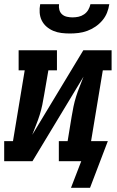

<svg xmlns="http://www.w3.org/2000/svg" viewBox="-39 -770 559 917"><path d="M295 -610Q274 -610 254 -612.5Q234 -615 216 -622.5Q198 -630 183.5 -642.5Q169 -655 160.5 -672Q152 -689 150.5 -709.5Q149 -730 153 -750H243Q241 -736 244.5 -723Q248 -710 257.5 -701.5Q267 -693 280.5 -690Q294 -687 307 -687Q322 -687 336 -690Q350 -693 362.5 -701.5Q375 -710 382.5 -723Q390 -736 393 -750H483Q480 -729 472 -709Q464 -689 449.5 -672Q435 -655 416.5 -642.5Q398 -630 377.5 -622.5Q357 -615 336 -612.5Q315 -610 295 -610ZM391 127H300L349 0H242V-96H284L303 -212Q307 -237 312 -261Q317 -285 324.5 -309Q332 -333 341.5 -356.5Q351 -380 360 -404L116 0H-19V-96H23L79 -434H50V-530H233V-434H192L172 -318Q168 -293 163 -269Q158 -245 150.5 -221Q143 -197 133.5 -173.5Q124 -150 115 -126L359 -530H494V-434H452L396 -96H476Z"/></svg>

Font: Iosevka Curly Slab Oblique
Style: Bold
Weight: 700
Italic angle: -9°
Monospace: yes
Designer: Belleve Invis
Foundry: Belleve Invis
Version: Version 11.1.0; ttfautohint (v1.8.3)